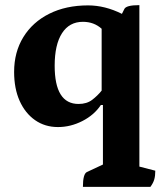

<svg xmlns="http://www.w3.org/2000/svg" viewBox="-20 -483 652 748"><path d="M303 245Q303 194 319 187L381 158V-74H373Q347 -35 301 -11.5Q255 12 206 12Q155 12 116.5 -15Q78 -42 56.5 -90Q35 -138 35 -203Q35 -280 71 -338.5Q107 -397 172 -429.5Q237 -462 323 -462Q389 -462 455 -429L464 -447Q470 -463 523 -463V166L585 182Q585 202 581 216Q577 230 566 245ZM286 -78Q318 -78 339 -94Q360 -110 376 -130V-371Q346 -398 303 -398Q250 -398 221.5 -353.5Q193 -309 193 -227Q193 -78 286 -78Z"/></svg>

Font: Petrona ExtraBold
Style: Regular
Weight: 800
Designer: Ringo R. Seeber
Foundry: Ringo R. Seeber
Version: Version 2.001; ttfautohint (v1.8.3)